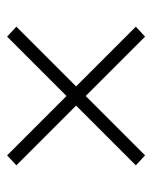

<svg xmlns="http://www.w3.org/2000/svg" viewBox="36 -610 428 540"><g transform="rotate(-90 250.0 -340.0)"><path d="M83 -146 55 -172 223 -340 55 -508 83 -534 250 -367 417 -534 445 -508 277 -340 445 -172 417 -146 250 -313Z"/></g></svg>

Font: iosevka_custom_sans_ss08 XLt
Style: Regular
Weight: 200
Designer: Belleve Invis
Foundry: Belleve Invis
Version: Version 10.3.0; ttfautohint (v1.8.3)